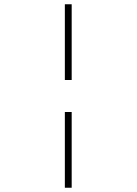

<svg xmlns="http://www.w3.org/2000/svg" viewBox="-20 -770 640 900"><path d="M284 -395V-750H316V-395ZM284 110V-245H316V110Z"/></svg>

Font: Geist Mono Thin
Style: Regular
Weight: 100
Monospace: yes
Designer: Basement.studio, Andrés Briganti, Mateo Zaragoza
Foundry: Basement.studio, Vercel, Andrés Briganti, Guido Ferreyra, Mateo Zaragoza
Version: Version 1.500; ttfautohint (v1.8.4.7-5d5b)